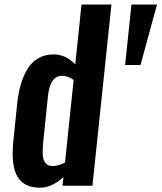

<svg xmlns="http://www.w3.org/2000/svg" viewBox="-20 -830 722 858"><path d="M539.1 -539.6 567.4 -809.6H681.6L607.9 -539.6ZM159.2 8.8Q158.7 8.8 157.7 8.8Q86.9 8.8 57.6 -41.5Q36.6 -77.6 36.6 -145Q36.6 -171.9 40 -203.6L56.6 -364.7Q61.5 -412.1 72.3 -450.2Q83 -488.3 101.8 -520Q120.6 -551.8 150.4 -569.3Q180.2 -586.9 219.2 -586.9Q273.4 -586.9 316.4 -542.5L344.2 -809.6H478L393.1 0H259.3L263.7 -39.1Q211.9 8.8 159.2 8.8ZM214.8 -87.9Q239.7 -87.9 270.5 -103.5L309.1 -473.1Q282.7 -491.2 256.8 -491.2Q204.1 -491.2 194.3 -400.4L172.9 -193.4Q170.9 -168.9 170.9 -148.4Q170.9 -144.5 170.9 -140.6Q171.4 -117.2 182.4 -102.5Q193.4 -87.9 214.8 -87.9Z"/></svg>

Font: Oswald
Style: Medium
Weight: 500
Designer: Vernon Adams
Foundry: Vernon Adams
Version: 3.0; ttfautohint (v0.94.23-7a4d-dirty) -l 8 -r 50 -G 150 -x 